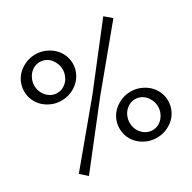

<svg xmlns="http://www.w3.org/2000/svg" viewBox="-161 -882 1054 1053"><g transform="rotate(-30 366.5 -355.0)"><path d="M37.1 -574.2Q37.1 -604 49.1 -631.1Q61 -658.2 82 -677.5Q103 -696.8 131.1 -708.5Q159.2 -720.2 190.9 -720.2Q223.1 -720.2 251 -708.5Q278.8 -696.8 299.8 -677.5Q320.8 -658.2 333 -631.1Q345.2 -604 345.2 -574.2Q345.2 -544.4 333 -517.3Q320.8 -490.2 299.8 -470.7Q278.8 -451.2 251 -439.7Q223.1 -428.2 190.9 -428.2Q158.7 -428.2 130.9 -439.7Q103 -451.2 82 -470.7Q61 -490.2 49.1 -517.1Q37.1 -543.9 37.1 -574.2ZM70.8 -33.2 351.1 -370.1 619.1 -714.8 662.1 -678.2 384.8 -342.8 112.8 4.9ZM101.1 -574.2Q101.1 -554.2 108.2 -536.1Q115.2 -518.1 127.7 -504.6Q140.1 -491.2 156.5 -483.6Q172.9 -476.1 190.9 -476.1Q210 -476.1 226.6 -484.1Q243.2 -492.2 255.1 -505.6Q267.1 -519 273.9 -536.6Q280.8 -554.2 280.8 -574.2Q280.8 -594.2 273.4 -612.1Q266.1 -629.9 254.2 -643.6Q242.2 -657.2 225.6 -664.6Q209 -671.9 190.9 -671.9Q171.9 -671.9 155.5 -663.8Q139.2 -655.8 127.2 -642.3Q115.2 -628.9 108.2 -610.8Q101.1 -592.8 101.1 -574.2ZM388.2 -136.2Q388.2 -166 400.1 -193.1Q412.1 -220.2 433.1 -239.5Q454.1 -258.8 481.9 -270.5Q509.8 -282.2 542 -282.2Q574.2 -282.2 602.1 -270.5Q629.9 -258.8 650.9 -239.5Q671.9 -220.2 683.8 -193.1Q695.8 -166 695.8 -136.2Q695.8 -106.4 683.8 -79.1Q671.9 -51.8 650.9 -32.5Q629.9 -13.2 602.1 -1.7Q574.2 9.8 542 9.8Q509.8 9.8 481.9 -1.7Q454.1 -13.2 433.1 -32.5Q412.1 -51.8 400.1 -78.9Q388.2 -106 388.2 -136.2ZM452.1 -136.2Q452.1 -116.2 459 -98.1Q465.8 -80.1 478.5 -66.7Q491.2 -53.2 507.6 -45.7Q523.9 -38.1 542 -38.1Q561 -38.1 577.6 -46.1Q594.2 -54.2 606.2 -67.6Q618.2 -81.1 625 -98.6Q631.8 -116.2 631.8 -136.2Q631.8 -156.2 624.5 -174.1Q617.2 -191.9 605 -205.6Q592.8 -219.2 576.4 -226.6Q560.1 -233.9 542 -233.9Q522.9 -233.9 506.6 -225.8Q490.2 -217.8 478 -204.3Q465.8 -190.9 459 -172.9Q452.1 -154.8 452.1 -136.2Z"/></g></svg>

Font: Raleway Medium
Style: Regular
Weight: 500
Designer: Matt McInerney, Pablo Impallari, Rodrigo Fuenzalida
Foundry: Matt McInerney, Pablo Impallari, Rodrigo Fuenzalida
Version: Version 3.000g; ttfautohint (v1.5) -l 8 -r 28 -G 28 -x 14 -D